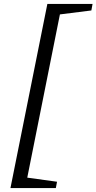

<svg xmlns="http://www.w3.org/2000/svg" viewBox="-20 -758 489 973"><path d="M33 195 220 -738H449L443 -705L236 -679L294 -737L108 193L73 136L269 163L263 195Z"/></svg>

Font: Piazzolla Thin Medium
Style: Italic
Weight: 500
Italic angle: -11.3°
Version: Version 2.005